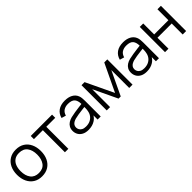

<svg xmlns="http://www.w3.org/2000/svg" viewBox="277 -1722 2905 2905"><g transform="rotate(-45 1729.0 -270.0)"><path d="M295.5 15Q215 15 158 -21.5Q101 -58 70.5 -122.5Q40 -187 40 -270.5Q40 -355.5 71 -419.5Q102 -483.5 159.2 -519.2Q216.5 -555 295.5 -555Q376.5 -555 433.8 -518.8Q491 -482.5 521.2 -418.2Q551.5 -354 551.5 -270.5Q551.5 -185.5 521 -121.2Q490.5 -57 433 -21Q375.5 15 295.5 15ZM295.5 -55.5Q385.5 -55.5 429.5 -115.2Q473.5 -175 473.5 -270.5Q473.5 -368.5 429.2 -426.5Q385 -484.5 295.5 -484.5Q235 -484.5 195.8 -457.2Q156.5 -430 137.2 -381.8Q118 -333.5 118 -270.5Q118 -173 163 -114.2Q208 -55.5 295.5 -55.5Z M794.5 0V-472H603V-540H1059.5V-472H868V0Z M1289 15Q1228 15 1186.8 -7Q1145.5 -29 1125 -65.5Q1104.5 -102 1104.5 -145Q1104.5 -189 1122.2 -220.2Q1140 -251.5 1170.8 -271.5Q1201.5 -291.5 1242 -302Q1283 -312 1332.8 -319.8Q1382.5 -327.5 1430.5 -333.5Q1461.5 -337 1488 -340.5Q1487 -411.5 1457 -447Q1424.5 -485.5 1344 -485.5Q1288.5 -485.5 1250.2 -460.5Q1212 -435.5 1196.5 -381.5L1125 -402.5Q1143.5 -475 1199.5 -515Q1255.5 -555 1345 -555Q1419 -555 1470.8 -527.2Q1522.5 -499.5 1544 -447Q1554 -423.5 1557 -394.5Q1560 -365.5 1560 -335.5V0H1494.5V-89Q1469 -47 1428 -21.5Q1370 15 1289 15ZM1297.5 -48.5Q1349 -48.5 1387.5 -67Q1426 -85.5 1449.5 -117.8Q1473 -150 1480 -190.5Q1486 -216.5 1486.5 -248Q1487 -264.5 1487 -276.5Q1461.5 -273 1433.5 -270Q1390 -265 1347.8 -258.5Q1305.5 -252 1271.5 -243Q1248.5 -236.5 1227 -224.8Q1205.5 -213 1191.8 -193.5Q1178 -174 1178 -145Q1178 -121.5 1189.8 -99.5Q1201.5 -77.5 1227.8 -63Q1254 -48.5 1297.5 -48.5Z M1689.5 0V-540H1755L1965.5 -98L2176.5 -540H2241.5V0H2170.5V-383L1989 0H1942.5L1761 -383V0Z M2536 15Q2475 15 2433.8 -7Q2392.5 -29 2372 -65.5Q2351.5 -102 2351.5 -145Q2351.5 -189 2369.2 -220.2Q2387 -251.5 2417.8 -271.5Q2448.5 -291.5 2489 -302Q2530 -312 2579.8 -319.8Q2629.5 -327.5 2677.5 -333.5Q2708.5 -337 2735 -340.5Q2734 -411.5 2704 -447Q2671.5 -485.5 2591 -485.5Q2535.5 -485.5 2497.2 -460.5Q2459 -435.5 2443.5 -381.5L2372 -402.5Q2390.5 -475 2446.5 -515Q2502.5 -555 2592 -555Q2666 -555 2717.8 -527.2Q2769.5 -499.5 2791 -447Q2801 -423.5 2804 -394.5Q2807 -365.5 2807 -335.5V0H2741.5V-89Q2716 -47 2675 -21.5Q2617 15 2536 15ZM2544.5 -48.5Q2596 -48.5 2634.5 -67Q2673 -85.5 2696.5 -117.8Q2720 -150 2727 -190.5Q2733 -216.5 2733.5 -248Q2734 -264.5 2734 -276.5Q2708.5 -273 2680.5 -270Q2637 -265 2594.8 -258.5Q2552.5 -252 2518.5 -243Q2495.5 -236.5 2474 -224.8Q2452.5 -213 2438.8 -193.5Q2425 -174 2425 -145Q2425 -121.5 2436.8 -99.5Q2448.5 -77.5 2474.8 -63Q2501 -48.5 2544.5 -48.5Z M2936.5 0V-540H3010V-305.5H3314.5V-540H3388V0H3314.5V-235H3010V0Z"/></g></svg>

Font: Cns Manrope
Style: Regular
Weight: 400
Designer: Mikhail Sharanda
Foundry: Mikhail Sharanda
Version: Version 4.504